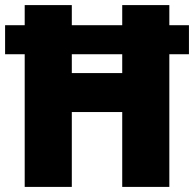

<svg xmlns="http://www.w3.org/2000/svg" viewBox="-22 -734 762 754"><path d="M75 0H260V-294H458V0H643V-521H720V-635H643V-714H458V-635H260V-714H75V-635H-2V-521H75ZM260 -447V-521H458V-447Z"/></svg>

Font: Noto Sans Telugu SemiCondensed Black
Style: Regular
Weight: 900
Width: 4
Designer: Jelle Bosma - Monotype Design Team
Foundry: Monotype Imaging Inc.
Version: Version 2.005